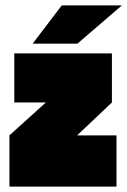

<svg xmlns="http://www.w3.org/2000/svg" viewBox="-20 -692 472 712"><path d="M412 -190V0H15V-190L150 -312H33V-494H395V-312L266 -190ZM209 -672H432L267 -530H101Z"/></svg>

Font: Blinker Black
Style: Regular
Weight: 900
Designer: Juergen Huber
Foundry: supertype
Version: Version 1.017;hotconv 1.0.117;makeotfexe 2.5.65602